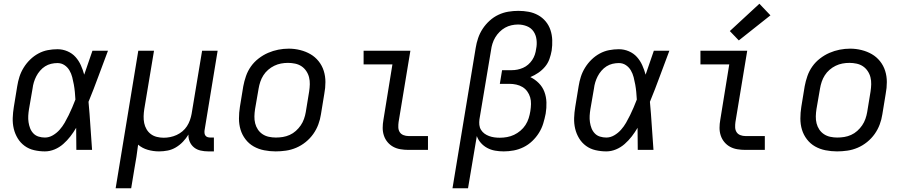

<svg xmlns="http://www.w3.org/2000/svg" viewBox="-20 -801 4840 1026"><path d="M220 8Q191 8 162.5 1.5Q134 -5 111.5 -21.5Q89 -38 74.5 -62Q60 -86 53.5 -113.5Q47 -141 48 -170.5Q49 -200 54 -230L72 -340Q76 -366 84 -391Q92 -416 106.5 -439.5Q121 -463 141 -482.5Q161 -502 185 -515Q209 -528 235 -533Q261 -538 287 -538Q315 -538 340.5 -527Q366 -516 383.5 -496.5Q401 -477 412 -452.5Q423 -428 430 -402Q441 -434 452 -466Q463 -498 474 -530H557Q531 -462 506 -393.5Q481 -325 453 -257Q459 -193 463 -128.5Q467 -64 472 0H388Q388 -30 387.5 -59.5Q387 -89 387 -118Q373 -94 356 -72Q339 -50 318 -31.5Q297 -13 271.5 -2.5Q246 8 220 8ZM220 -66Q242 -66 262.5 -78Q283 -90 298.5 -107.5Q314 -125 325.5 -145Q337 -165 347 -185.5Q357 -206 366 -227Q375 -248 383 -269Q382 -289 380 -309.5Q378 -330 374.5 -349.5Q371 -369 366 -388.5Q361 -408 351 -425Q341 -442 324.5 -453Q308 -464 287 -464Q270 -464 253 -460Q236 -456 221 -446.5Q206 -437 194 -423Q182 -409 174 -393.5Q166 -378 161 -361.5Q156 -345 154 -328L135 -218Q132 -200 131 -182.5Q130 -165 132.5 -148Q135 -131 141 -115.5Q147 -100 158.5 -88Q170 -76 186.5 -71Q203 -66 220 -66Z M598 205 719 -530H803L751 -218Q748 -199 747.5 -180Q747 -161 750.5 -143.5Q754 -126 763 -110.5Q772 -95 786 -84.5Q800 -74 818 -69.5Q836 -65 855 -65Q872 -65 889.5 -68.5Q907 -72 923.5 -79.5Q940 -87 954.5 -99Q969 -111 979 -126.5Q989 -142 995 -159Q1001 -176 1004 -193L1060 -530H1143L1073 -104Q1072 -96 1073 -88.5Q1074 -81 1078.5 -75.5Q1083 -70 1090 -68Q1097 -66 1105 -66H1123V8H1093Q1072 8 1052 3.5Q1032 -1 1017 -13Q1002 -25 994 -43.5Q986 -62 987 -82Q975 -62 958 -44Q941 -26 920 -13.5Q899 -1 876 3.5Q853 8 830 8Q799 8 769.5 -0.5Q740 -9 718 -28Q718 -28 718 -28Q718 -28 718 -28Q714 5 709 37.5Q704 70 698 102L681 205Z M1453 8Q1422 8 1391.5 2Q1361 -4 1335.5 -18.5Q1310 -33 1292 -56.5Q1274 -80 1265.5 -108Q1257 -136 1257 -167.5Q1257 -199 1262 -230L1280 -340Q1285 -367 1294.5 -394.5Q1304 -422 1321 -446Q1338 -470 1362 -488.5Q1386 -507 1412.5 -518.5Q1439 -530 1467 -535.5Q1495 -541 1523 -541Q1554 -541 1584 -533.5Q1614 -526 1639 -511.5Q1664 -497 1682.5 -474Q1701 -451 1710 -422.5Q1719 -394 1719 -362.5Q1719 -331 1713 -300L1695 -190Q1691 -163 1681 -136Q1671 -109 1654 -85Q1637 -61 1613.5 -42Q1590 -23 1563 -11.5Q1536 0 1508 4Q1480 8 1453 8ZM1454 -66Q1473 -66 1491.5 -69Q1510 -72 1528 -80Q1546 -88 1561 -101.5Q1576 -115 1587 -131Q1598 -147 1604.5 -165.5Q1611 -184 1614 -202L1632 -312Q1635 -332 1635.5 -351Q1636 -370 1631.5 -388Q1627 -406 1616.5 -421.5Q1606 -437 1591 -447Q1576 -457 1557 -461Q1538 -465 1519 -465Q1500 -465 1481.5 -461.5Q1463 -458 1445.5 -449.5Q1428 -441 1413 -428Q1398 -415 1387.5 -398.5Q1377 -382 1371 -364Q1365 -346 1362 -328L1343 -218Q1340 -199 1339.5 -179.5Q1339 -160 1343.5 -142Q1348 -124 1358 -109Q1368 -94 1383 -84Q1398 -74 1416.5 -70Q1435 -66 1454 -66Z M2163 0Q2141 0 2120 -3.5Q2099 -7 2081.5 -16.5Q2064 -26 2051 -41.5Q2038 -57 2031.5 -76.5Q2025 -96 2025 -117.5Q2025 -139 2029 -161L2077 -457H1923V-530H2173L2110 -149Q2108 -135 2108.5 -120.5Q2109 -106 2116 -95Q2123 -84 2136 -79Q2149 -74 2163 -74H2267V0Z M2398 205 2522 -545Q2526 -571 2535 -597.5Q2544 -624 2559.5 -647.5Q2575 -671 2596.5 -690.5Q2618 -710 2643.5 -722Q2669 -734 2696 -738.5Q2723 -743 2750 -743Q2778 -743 2805 -738Q2832 -733 2855.5 -720Q2879 -707 2896 -686.5Q2913 -666 2921.5 -640.5Q2930 -615 2931 -587Q2932 -559 2928 -531Q2924 -508 2916 -485.5Q2908 -463 2892.5 -444.5Q2877 -426 2856.5 -412Q2836 -398 2814 -389Q2839 -377 2859 -357Q2879 -337 2889 -310.5Q2899 -284 2900 -254Q2901 -224 2896 -194Q2891 -168 2883 -141.5Q2875 -115 2860 -91Q2845 -67 2824 -47Q2803 -27 2777.5 -14.5Q2752 -2 2725 3Q2698 8 2672 8Q2648 8 2625.5 4Q2603 0 2583.5 -10.5Q2564 -21 2549.5 -37.5Q2535 -54 2528 -74L2481 205ZM2651 -65Q2670 -65 2689.5 -68.5Q2709 -72 2727 -80.5Q2745 -89 2761 -102.5Q2777 -116 2788 -133Q2799 -150 2805 -169Q2811 -188 2814 -207Q2817 -226 2817.5 -245Q2818 -264 2813 -281Q2808 -298 2797.5 -312.5Q2787 -327 2772 -336Q2757 -345 2739 -349Q2721 -353 2702 -353H2651L2663 -426H2714Q2730 -426 2745 -429Q2760 -432 2775 -438.5Q2790 -445 2802.5 -456Q2815 -467 2824 -480.5Q2833 -494 2838 -509Q2843 -524 2845 -540Q2850 -564 2847 -589Q2844 -614 2831 -633Q2818 -652 2795.5 -661Q2773 -670 2748 -670Q2731 -670 2713 -666Q2695 -662 2679 -653Q2663 -644 2649.5 -630.5Q2636 -617 2626.5 -601Q2617 -585 2611.5 -567.5Q2606 -550 2604 -533L2542 -163Q2540 -148 2541.5 -133.5Q2543 -119 2550.5 -107Q2558 -95 2569 -87Q2580 -79 2593.5 -74Q2607 -69 2621.5 -67Q2636 -65 2651 -65Z M3220 8Q3191 8 3162.5 1.5Q3134 -5 3111.5 -21.5Q3089 -38 3074.5 -62Q3060 -86 3053.5 -113.5Q3047 -141 3048 -170.5Q3049 -200 3054 -230L3072 -340Q3076 -366 3084 -391Q3092 -416 3106.5 -439.5Q3121 -463 3141 -482.5Q3161 -502 3185 -515Q3209 -528 3235 -533Q3261 -538 3287 -538Q3315 -538 3340.5 -527Q3366 -516 3383.5 -496.5Q3401 -477 3412 -452.5Q3423 -428 3430 -402Q3441 -434 3452 -466Q3463 -498 3474 -530H3557Q3531 -462 3506 -393.5Q3481 -325 3453 -257Q3459 -193 3463 -128.5Q3467 -64 3472 0H3388Q3388 -30 3387.5 -59.5Q3387 -89 3387 -118Q3373 -94 3356 -72Q3339 -50 3318 -31.5Q3297 -13 3271.5 -2.5Q3246 8 3220 8ZM3220 -66Q3242 -66 3262.5 -78Q3283 -90 3298.5 -107.5Q3314 -125 3325.5 -145Q3337 -165 3347 -185.5Q3357 -206 3366 -227Q3375 -248 3383 -269Q3382 -289 3380 -309.5Q3378 -330 3374.5 -349.5Q3371 -369 3366 -388.5Q3361 -408 3351 -425Q3341 -442 3324.5 -453Q3308 -464 3287 -464Q3270 -464 3253 -460Q3236 -456 3221 -446.5Q3206 -437 3194 -423Q3182 -409 3174 -393.5Q3166 -378 3161 -361.5Q3156 -345 3154 -328L3135 -218Q3132 -200 3131 -182.5Q3130 -165 3132.5 -148Q3135 -131 3141 -115.5Q3147 -100 3158.5 -88Q3170 -76 3186.5 -71Q3203 -66 3220 -66Z M3963 0Q3941 0 3920 -3.5Q3899 -7 3881.5 -16.5Q3864 -26 3851 -41.5Q3838 -57 3831.5 -76.5Q3825 -96 3825 -117.5Q3825 -139 3829 -161L3877 -457H3723V-530H3973L3910 -149Q3908 -135 3908.5 -120.5Q3909 -106 3916 -95Q3923 -84 3936 -79Q3949 -74 3963 -74H4067V0ZM3928 -585 3880 -635 4038 -781 4097 -719Z M4453 8Q4422 8 4391.5 2Q4361 -4 4335.5 -18.5Q4310 -33 4292 -56.5Q4274 -80 4265.5 -108Q4257 -136 4257 -167.5Q4257 -199 4262 -230L4280 -340Q4285 -367 4294.5 -394.5Q4304 -422 4321 -446Q4338 -470 4362 -488.5Q4386 -507 4412.5 -518.5Q4439 -530 4467 -535.5Q4495 -541 4523 -541Q4554 -541 4584 -533.5Q4614 -526 4639 -511.5Q4664 -497 4682.5 -474Q4701 -451 4710 -422.5Q4719 -394 4719 -362.5Q4719 -331 4713 -300L4695 -190Q4691 -163 4681 -136Q4671 -109 4654 -85Q4637 -61 4613.5 -42Q4590 -23 4563 -11.5Q4536 0 4508 4Q4480 8 4453 8ZM4454 -66Q4473 -66 4491.5 -69Q4510 -72 4528 -80Q4546 -88 4561 -101.5Q4576 -115 4587 -131Q4598 -147 4604.5 -165.5Q4611 -184 4614 -202L4632 -312Q4635 -332 4635.5 -351Q4636 -370 4631.5 -388Q4627 -406 4616.5 -421.5Q4606 -437 4591 -447Q4576 -457 4557 -461Q4538 -465 4519 -465Q4500 -465 4481.5 -461.5Q4463 -458 4445.5 -449.5Q4428 -441 4413 -428Q4398 -415 4387.5 -398.5Q4377 -382 4371 -364Q4365 -346 4362 -328L4343 -218Q4340 -199 4339.5 -179.5Q4339 -160 4343.5 -142Q4348 -124 4358 -109Q4368 -94 4383 -84Q4398 -74 4416.5 -70Q4435 -66 4454 -66Z"/></svg>

Font: Iosevka Curly Extended
Style: Italic
Weight: 400
Width: 7
Italic angle: -9°
Monospace: yes
Designer: Belleve Invis
Foundry: Belleve Invis
Version: Version 11.1.0; ttfautohint (v1.8.3)